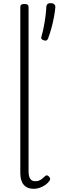

<svg xmlns="http://www.w3.org/2000/svg" viewBox="-20 -1173 369 1210"><path d="M192 17Q152 17 130 -8Q108 -33 108 -82V-1129Q108 -1139 114 -1143.5Q120 -1148 133 -1148Q147 -1148 153.5 -1143.5Q160 -1139 160 -1129V-94Q160 -63 170 -47Q180 -31 202 -31Q213 -31 223 -34Q233 -37 243 -44.5Q253 -52 263 -62Q269 -68 275.5 -68Q282 -68 289 -60Q294 -55 295.5 -48.5Q297 -42 293 -35Q282 -19 265.5 -7.5Q249 4 230 10.5Q211 17 192 17ZM255 -919Q244 -923 241 -929Q238 -935 242 -946Q249 -969 255.5 -1002Q262 -1035 266.5 -1069.5Q271 -1104 272 -1130Q272 -1139 278 -1146Q284 -1153 299 -1153Q315 -1153 322 -1146Q329 -1139 329 -1130Q327 -1102 320 -1065Q313 -1028 303 -992Q293 -956 283 -931Q280 -923 274.5 -919Q269 -915 255 -919Z"/></svg>

Font: Playwrite CL ExtraLight
Style: Regular
Weight: 200
Designer: Veronika Burian, José Scaglione
Foundry: TypeTogether
Version: Version 1.002